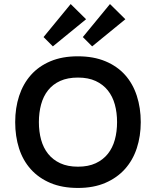

<svg xmlns="http://www.w3.org/2000/svg" viewBox="-20 -918 770 948"><path d="M599 -823 435 -689 389 -735 523 -898ZM405 -823 241 -689 195 -735 329 -898ZM675 -315Q675 -246 655.5 -186.5Q636 -127 597 -83.5Q558 -40 500 -15Q442 10 365 10Q287 10 229 -14.5Q171 -39 132 -82.5Q93 -126 74 -185.5Q55 -245 55 -315Q55 -385 74.5 -444.5Q94 -504 132.5 -547.5Q171 -591 229 -615.5Q287 -640 364 -640Q442 -640 500.5 -615.5Q559 -591 597.5 -548Q636 -505 655.5 -445Q675 -385 675 -315ZM558 -315Q558 -362 547 -402Q536 -442 512.5 -471.5Q489 -501 452.5 -518Q416 -535 365 -535Q314 -535 277.5 -518.5Q241 -502 217.5 -472.5Q194 -443 183 -402.5Q172 -362 172 -315Q172 -268 183 -228Q194 -188 217.5 -158.5Q241 -129 277.5 -112Q314 -95 365 -95Q416 -95 452.5 -112Q489 -129 512.5 -158.5Q536 -188 547 -228Q558 -268 558 -315Z"/></svg>

Font: Sinkin Sans 500 Medium
Style: 500 Medium
Weight: 500
Designer: Keith Bates
Foundry: K-Type
Version: Sinkin Sans (version 1.0)  by Keith Bates   •   © 2014   www